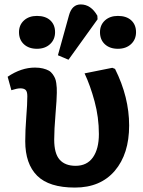

<svg xmlns="http://www.w3.org/2000/svg" viewBox="-20 -824 640 858"><path d="M286.1 -557.1 238.8 -577.1 288.1 -754.9Q301.3 -804.2 340.8 -804.2Q386.2 -804.2 415 -753.9L416 -737.8ZM64.9 -680.2Q64.9 -712.4 87.2 -732.7Q109.4 -752.9 145 -752.9Q183.1 -752.9 204.6 -733.2Q226.1 -713.4 226.1 -680.2Q226.1 -647.5 203.6 -626.7Q181.2 -606 145 -606Q108.9 -606 86.9 -626.2Q64.9 -646.5 64.9 -680.2ZM426.8 -680.2Q426.8 -712.4 449 -732.7Q471.2 -752.9 506.8 -752.9Q544.9 -752.9 566.4 -733.2Q587.9 -713.4 587.9 -680.2Q587.9 -647.5 565.4 -626.7Q543 -606 506.8 -606Q470.7 -606 448.7 -626.2Q426.8 -646.5 426.8 -680.2ZM314.9 14.2Q199.2 14.2 146 -38.8Q92.8 -91.8 92.8 -192.9Q92.8 -241.2 97.4 -300.3Q102.1 -359.4 102.1 -394Q102.1 -415 94.5 -422.1Q86.9 -429.2 70.8 -429.2Q56.2 -429.2 30.8 -420.9L14.2 -481Q74.7 -522 136.2 -522Q156.2 -522 171.9 -518.1Q187.5 -514.2 197.8 -508.5Q208 -502.9 215.1 -492.9Q222.2 -482.9 225.8 -474.6Q229.5 -466.3 231.4 -453.1Q233.4 -439.9 233.6 -431.4Q233.9 -422.9 233.9 -409.2Q233.9 -383.3 228 -313.2Q222.2 -243.2 222.2 -200.2Q222.2 -137.7 246.6 -110.4Q271 -83 317.9 -83Q368.7 -83 395.3 -120.8Q421.9 -158.7 421.9 -225.1Q421.9 -299.8 402.6 -371.1Q383.3 -442.4 357.9 -496.1L481.9 -521L494.1 -516.1Q557.1 -390.1 557.1 -263.2Q557.1 -136.2 493.2 -61Q429.2 14.2 314.9 14.2Z"/></svg>

Font: Literata Book
Style: Bold
Weight: 700
Designer: Latin by Veronika Burian and Jose Scaglione. Greek by Irene Vlachou. Cyrillic by Vera Evstafieva
Foundry: TypeTogether
Version: Version 2.003;PS 002.003;hotconv 1.0.88;makeotf.lib2.5.64775